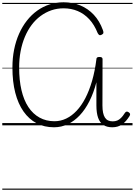

<svg xmlns="http://www.w3.org/2000/svg" viewBox="-20 -1100 1183 1685"><path d="M454 17Q368 17 301 -18.5Q234 -54 186.5 -121.5Q139 -189 114 -286Q89 -383 89 -507Q89 -591 104 -665.5Q119 -740 147.5 -804Q176 -868 216 -919Q256 -970 306 -1006Q356 -1042 414.5 -1061Q473 -1080 538 -1080Q619 -1080 686 -1052Q753 -1024 803.5 -970Q854 -916 883 -836Q888 -823 887.5 -813Q887 -803 874 -796Q859 -788 851 -793Q843 -798 837 -810Q808 -883 763.5 -931Q719 -979 662 -1003Q605 -1027 538 -1027Q481 -1027 430.5 -1009.5Q380 -992 336 -959.5Q292 -927 257.5 -881Q223 -835 198.5 -777Q174 -719 161 -651Q148 -583 148 -507Q148 -396 168.5 -308.5Q189 -221 229 -160.5Q269 -100 327 -68Q385 -36 458 -36Q512 -36 561 -59.5Q610 -83 652.5 -128Q695 -173 729 -238.5Q763 -304 788 -390Q813 -476 826 -580Q826 -591 832.5 -595.5Q839 -600 853 -600Q867 -600 873.5 -595.5Q880 -591 880 -581L879 -175Q879 -138 884.5 -111.5Q890 -85 901 -68Q912 -51 929 -43Q946 -35 969 -35Q991 -35 1008.5 -42Q1026 -49 1042.5 -65.5Q1059 -82 1076 -109Q1083 -119 1091 -120.5Q1099 -122 1109 -115Q1120 -108 1121.5 -100Q1123 -92 1117 -82Q1102 -58 1085.5 -39Q1069 -20 1050.5 -7.5Q1032 5 1011 11Q990 17 965 17Q918 17 887 -3.5Q856 -24 841 -66.5Q826 -109 826 -175V-378Q802 -286 765 -212.5Q728 -139 680 -88Q632 -37 575 -10Q518 17 454 17ZM0 555H1143V565H0ZM0 -20H1143V0H0ZM0 -505H1143V-500H0ZM0 -1075H1143V-1065H0Z"/></svg>

Font: Playwrite AR Guides
Style: Regular
Weight: 400
Designer: Veronika Burian, José Scaglione
Foundry: TypeTogether
Version: Version 1.003